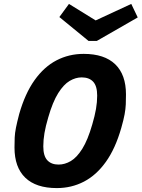

<svg xmlns="http://www.w3.org/2000/svg" viewBox="-20 -945 723 980"><path d="M407 -670Q513 -670 568 -617Q623 -564 623 -463Q623 -435 622 -412Q621 -389 616 -361.5Q611 -334 599 -292Q569 -187 520.5 -119Q472 -51 408.5 -18Q345 15 270 15Q164 15 109 -38Q54 -91 54 -192Q54 -220 55 -243Q56 -266 61.5 -293.5Q67 -321 78 -363Q108 -468 156.5 -536Q205 -604 268.5 -637Q332 -670 407 -670ZM279 -105Q311 -105 341.5 -123Q372 -141 400 -185.5Q428 -230 451 -310Q464 -354 470 -389Q476 -424 476 -457Q476 -506 455.5 -528Q435 -550 397 -550Q366 -550 335.5 -532Q305 -514 277 -469.5Q249 -425 226 -345Q213 -301 207 -266Q201 -231 201 -198Q201 -149 221.5 -127Q242 -105 279 -105ZM683 -856 474 -736H445L458 -836L650 -925ZM283 -858 332 -925 476 -836 461 -736H432Z"/></svg>

Font: Intel One Mono Light
Style: Italic
Weight: 300
Italic angle: -16°
Monospace: yes
Designer: Fred Shallcrass
Foundry: Frere-Jones Type LLC
Version: Version 1.004